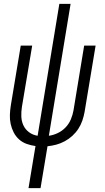

<svg xmlns="http://www.w3.org/2000/svg" viewBox="-20 -755 540 990"><path d="M127 215 163 -2Q140 -5 117.5 -13Q95 -21 78 -36.5Q61 -52 50.5 -72.5Q40 -93 35 -116Q30 -139 31 -163.5Q32 -188 36 -213L87 -520H146L93 -204Q89 -179 90 -154Q91 -129 101 -108Q111 -87 130 -73Q149 -59 174 -55L286 -735H344L232 -55Q255 -58 278 -69Q301 -80 318.5 -98.5Q336 -117 345.5 -140Q355 -163 359 -186L414 -520H473L416 -177Q412 -155 404.5 -133Q397 -111 384 -91Q371 -71 353 -54.5Q335 -38 313.5 -26.5Q292 -15 269.5 -9Q247 -3 225 -1L189 215Z"/></svg>

Font: Iosevka Term Curly Light
Style: Italic
Weight: 300
Italic angle: -9°
Designer: Belleve Invis
Foundry: Belleve Invis
Version: Version 32.3.0